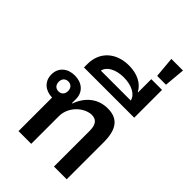

<svg xmlns="http://www.w3.org/2000/svg" viewBox="-323 -1250 1367 1367"><g transform="rotate(45 360.0 -566.5)"><path d="M147 0H275V-278C275 -378 365 -451 435 -451C475 -451 504 -429 504 -360V0H632V-374C632 -499 588 -564 483 -564C384 -564 313 -504 279 -410H275V-451C275 -521 223 -564 151 -564C79 -564 27 -521 27 -451C27 -382 77 -339 147 -338ZM148 -401C120 -401 101 -420 101 -451C101 -482 120 -501 148 -501C176 -501 195 -482 195 -451C195 -420 176 -401 148 -401Z M156 -650H662V-930H554V-797H551C522 -853 458 -887 374 -887C243 -887 156 -807 156 -685ZM407 -801C487 -801 548 -768 558 -719H257C267 -768 327 -801 407 -801Z M670 -1133H553L567 -976H656Z"/></g></svg>

Font: IBM Plex Thai Looped SemiBold
Style: Regular
Weight: 600
Designer: Mike Abbink, Paul van der Laan, Pieter van Rosmalen, Ben Mitchell, Mark Frömberg
Foundry: Bold Monday
Version: Version 1.0